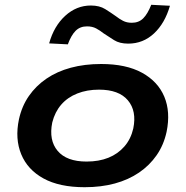

<svg xmlns="http://www.w3.org/2000/svg" viewBox="-20 -771 774 801"><path d="M333 10Q228 10 161.5 -26.5Q95 -63 68.5 -127.5Q42 -192 59 -273Q71 -328 100.5 -370.5Q130 -413 174 -443Q218 -473 275.5 -488.5Q333 -504 402 -504Q506 -504 572.5 -467.5Q639 -431 665.5 -367.5Q692 -304 675 -221Q663 -166 633.5 -123.5Q604 -81 560 -51Q516 -21 459 -5.5Q402 10 333 10ZM341 -97Q393 -97 432.5 -113Q472 -129 499 -160Q526 -191 536 -235Q551 -308 513.5 -352.5Q476 -397 393 -397Q343 -397 302.5 -381Q262 -365 235.5 -334.5Q209 -304 198 -260Q183 -186 220.5 -141.5Q258 -97 341 -97ZM263 -586 185 -590Q205 -662 252 -705Q299 -748 359 -748Q395 -748 419 -733Q443 -718 464 -703Q478 -692 493.5 -684Q509 -676 530 -676Q559 -676 577.5 -694.5Q596 -713 611 -751L689 -747Q668 -674 622.5 -631.5Q577 -589 515 -589Q479 -589 456 -603.5Q433 -618 412 -632Q397 -644 381 -652.5Q365 -661 343 -661Q314 -661 295.5 -642.5Q277 -624 263 -586Z"/></svg>

Font: Nunito Sans 10pt Expanded
Style: Bold Italic
Weight: 700
Width: 7
Italic angle: -9°
Designer: Vernon Adams
Foundry: Vernon Adams
Version: Version 3.101;gftools[0.9.27]